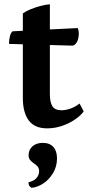

<svg xmlns="http://www.w3.org/2000/svg" viewBox="-20 -589 412 899"><path d="M200.5 12Q142.1 12 114.5 -25.2Q87 -62.4 87 -129.7V-526.2Q100.9 -536.4 122.1 -545.2Q143.3 -553.9 167.3 -560.5Q191.4 -567.1 213.5 -569V-148.5Q213.5 -109.9 225.6 -91.3Q237.8 -72.7 267.7 -72.7Q286.7 -72.7 308.9 -80.2Q331.1 -87.7 352.5 -104.3L371.9 -67.6Q358.8 -48.6 332.1 -30.2Q305.5 -11.7 271.3 0.1Q237.2 12 200.5 12ZM321 -375.3 22.1 -383.4Q22.1 -402.4 26.5 -419.5Q30.9 -436.6 39.3 -442.5L344.1 -457.6Q346.5 -451.7 347.7 -445.9Q349 -440 349 -433.6Q349 -411.3 341.8 -395.4Q334.7 -379.5 321 -375.3ZM127.4 290.3Q121.1 286.4 117.2 281.1Q113.4 275.7 113.4 264.6Q139.3 258.2 151.2 244.2Q163.2 230.2 163.2 212.5Q163.2 198.7 155.6 190.3Q148.1 181.9 138.3 175.5Q128.5 169.2 121.2 160.5Q113.9 151.9 113.9 137.7Q113.9 112 132.1 96Q150.3 80 180.4 80Q212.5 80 229.7 99Q246.9 118 246.9 152.7Q246.9 191 228.1 221.8Q209.4 252.7 182 270.5Q154.6 288.3 127.4 290.3Z"/></svg>

Font: Petrona
Style: Regular
Weight: 400
Designer: Ringo R. Seeber
Foundry: Ringo R. Seeber
Version: Version 2.001; ttfautohint (v1.8.3)